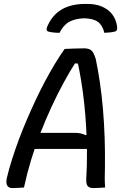

<svg xmlns="http://www.w3.org/2000/svg" viewBox="-20 -954 640 977"><path d="M93 -278H360Q377 -278 391 -275Q405 -272 416 -266L437 -274L439 -236L441 -196H101Q93 -196 88.5 -201Q84 -206 83 -215.5Q82 -225 83 -235ZM102 0Q88 1 73.5 2Q59 3 43 3Q31 3 23.5 -2.5Q16 -8 13.5 -18.5Q11 -29 14 -45Q25 -92 41 -142.5Q57 -193 76 -244Q95 -295 117 -346Q139 -397 162 -446Q185 -495 209.5 -541Q234 -587 259 -628.5Q284 -670 309 -705Q334 -706 358.5 -707Q383 -708 407 -708Q426 -708 437 -702.5Q448 -697 454.5 -685.5Q461 -674 467 -655Q479 -598 488.5 -533Q498 -468 504 -397.5Q510 -327 512.5 -253Q515 -179 514 -103Q513 -74 513 -49.5Q513 -25 515 0Q500 1 484.5 2Q469 3 453 3Q441 3 432.5 -2Q424 -7 421 -17.5Q418 -28 419 -46Q423 -112 422.5 -177Q422 -242 418.5 -305Q415 -368 408.5 -428Q402 -488 393 -543Q384 -598 373 -648L394 -630L342 -632L371 -647Q337 -594 304.5 -534.5Q272 -475 242 -410Q212 -345 185.5 -277Q159 -209 138 -139.5Q117 -70 102 0ZM283 -787Q268 -787 253.5 -788.5Q239 -790 227 -793Q219 -795 217.5 -801.5Q216 -808 220 -818Q237 -858 264 -883.5Q291 -909 328.5 -921.5Q366 -934 411 -934H426Q468 -934 500 -920Q532 -906 551.5 -880.5Q571 -855 576 -818Q577 -807 574.5 -801Q572 -795 563 -793Q551 -790 538.5 -789Q526 -788 511 -787Q502 -825 478.5 -842.5Q455 -860 407 -861Q361 -859 331.5 -842.5Q302 -826 283 -787Z"/></svg>

Font: Rec Mono Semicasual
Style: Italic
Weight: 400
Italic angle: -10°
Version: Version 1.085; ttfautohint (v1.8.4.7-5d5b)